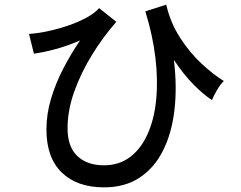

<svg xmlns="http://www.w3.org/2000/svg" viewBox="-20 -787 1040 827"><path d="M428 20Q312 20 246 -44Q180 -108 180 -229Q180 -296 200 -362.5Q220 -429 253 -492.5Q286 -556 325 -613Q273 -590 219.5 -575.5Q166 -561 126 -556L105 -641Q141 -643 185.5 -652.5Q230 -662 274 -677Q318 -692 353.5 -711.5Q389 -731 407 -752L481 -693Q424 -628 376.5 -551Q329 -474 300 -393Q271 -312 271 -234Q271 -155 313 -115Q355 -75 428 -75Q493 -75 540 -110.5Q587 -146 615.5 -209Q644 -272 652.5 -356Q661 -440 649.5 -537.5Q638 -635 606 -738L696 -767Q714 -689 756 -624Q798 -559 849 -512Q900 -465 944 -438Q930 -425 915 -399.5Q900 -374 893 -356Q857 -379 813.5 -423Q770 -467 729 -529Q743 -414 731.5 -314Q720 -214 682.5 -139Q645 -64 581.5 -22Q518 20 428 20Z"/></svg>

Font: Zen Kaku Gothic New Medium
Style: Regular
Weight: 500
Designer: Yoshimichi Ohira
Foundry: Positype
Version: Version 1.002